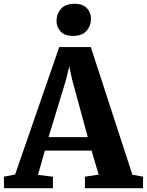

<svg xmlns="http://www.w3.org/2000/svg" viewBox="-38 -996 776 1016"><path d="M42 -72.5 275.5 -747H442.5L662.5 -71.5L719 -61V0H411.5V-61L484 -72L446.5 -199H199.5L163 -70.5L242 -61V0H-16.5L-17.5 -61ZM426.5 -270.5 344 -573.5 328.5 -645 311 -572.5 219 -270.5ZM347.5 -806Q304 -806 282.5 -830Q261 -854 261 -884Q261 -922 284.5 -949Q308 -976 356.5 -976H357.5Q401 -976 422.2 -952.2Q443.5 -928.5 443.5 -898Q443.5 -860 420 -833Q396.5 -806 348.5 -806Z"/></svg>

Font: Merriweather 24pt ExtraBold
Style: Regular
Weight: 800
Version: Version 2.100